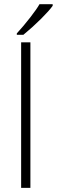

<svg xmlns="http://www.w3.org/2000/svg" viewBox="-20 -911 275 931"><path d="M127.4 0H82.5V-705.6H127.4ZM61.5 -749Q94.7 -785.2 127.2 -827.1Q159.7 -869.1 171.4 -890.6H235.4V-882.8Q218.8 -859.4 179.7 -820.3Q140.6 -781.2 93.3 -742.2H61.5Z"/></svg>

Font: Bpm'online Open Sans Light
Style: Regular
Weight: 300
Foundry: Ascender Corporation
Version: Version 1.10